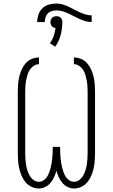

<svg xmlns="http://www.w3.org/2000/svg" viewBox="-20 -1061 640 1089"><path d="M401 8Q381 8 363.5 -0.5Q346 -9 333.5 -24Q321 -39 313 -56.5Q305 -74 300 -93Q295 -74 287 -56.5Q279 -39 266.5 -24Q254 -9 236.5 -0.5Q219 8 199 8Q178 8 157.5 -2Q137 -12 123.5 -29Q110 -46 101.5 -66.5Q93 -87 88.5 -108Q84 -129 82.5 -151Q81 -173 81 -195V-540Q81 -561 82.5 -582.5Q84 -604 89 -625Q94 -646 102.5 -665.5Q111 -685 125 -701.5Q139 -718 159.5 -726.5Q180 -735 201 -735V-697Q185 -697 171 -687.5Q157 -678 148.5 -664.5Q140 -651 135.5 -635.5Q131 -620 128 -604Q125 -588 124 -572Q123 -556 123 -540V-195Q123 -178 124 -161.5Q125 -145 127.5 -128.5Q130 -112 135 -96Q140 -80 148 -65.5Q156 -51 170 -40.5Q184 -30 200 -30Q214 -30 226.5 -38Q239 -46 246.5 -57.5Q254 -69 259 -82.5Q264 -96 267.5 -109.5Q271 -123 273 -137Q275 -151 276.5 -164.5Q278 -178 278.5 -192Q279 -206 279 -221V-228H321V-221Q321 -206 321.5 -192Q322 -178 323.5 -164.5Q325 -151 327 -137Q329 -123 332.5 -109.5Q336 -96 341 -82.5Q346 -69 353.5 -57.5Q361 -46 373.5 -38Q386 -30 400 -30Q416 -30 430 -40.5Q444 -51 452 -65.5Q460 -80 465 -96Q470 -112 472.5 -128.5Q475 -145 476 -161.5Q477 -178 477 -195V-540Q477 -556 476 -572Q475 -588 472 -604Q469 -620 464.5 -635.5Q460 -651 451.5 -664.5Q443 -678 429 -687.5Q415 -697 399 -697V-735Q420 -735 440.5 -726.5Q461 -718 475 -701.5Q489 -685 497.5 -665.5Q506 -646 511 -625Q516 -604 517.5 -582.5Q519 -561 519 -540V-195Q519 -173 517.5 -151Q516 -129 511.5 -108Q507 -87 498.5 -66.5Q490 -46 476.5 -29Q463 -12 442.5 -2Q422 8 401 8ZM234 -936H191Q191 -957 198 -978Q205 -999 220.5 -1014Q236 -1029 257 -1035Q278 -1041 300 -1041Q318 -1041 335 -1036Q352 -1031 368 -1023.5Q384 -1016 400 -1007.5Q416 -999 432 -991.5Q448 -984 465 -979Q482 -974 500 -974V-936Q482 -936 465 -941Q448 -946 432 -953Q416 -960 400 -968.5Q384 -977 368 -984.5Q352 -992 335 -997Q318 -1002 300 -1002Q287 -1002 273.5 -998Q260 -994 251 -984.5Q242 -975 238 -962Q234 -949 234 -936ZM293 -796 263 -816Q277 -835 284.5 -857Q292 -879 295 -902Q289 -903 283 -905.5Q277 -908 273.5 -913Q270 -918 268 -924Q266 -930 266 -936Q266 -942 268.5 -949Q271 -956 275.5 -960.5Q280 -965 286.5 -967Q293 -969 300 -969Q307 -969 313.5 -967Q320 -965 324.5 -960.5Q329 -956 331.5 -949Q334 -942 334 -936V-934L333 -923Q332 -889 322.5 -856.5Q313 -824 293 -796Z"/></svg>

Font: Iosevka Curly Slab XLtEx
Style: Regular
Weight: 200
Width: 7
Monospace: yes
Designer: Belleve Invis
Foundry: Belleve Invis
Version: Version 11.1.0; ttfautohint (v1.8.3)